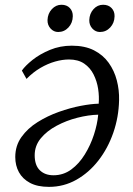

<svg xmlns="http://www.w3.org/2000/svg" viewBox="-20 -752 546 786"><path d="M69.5 -463Q83.5 -483 113.2 -506.8Q143 -530.5 184.5 -547.8Q226 -565 274 -565Q327.5 -565 364.8 -546Q402 -527 425 -494.8Q448 -462.5 458.2 -423Q468.5 -383.5 467.5 -342Q466 -272.5 443.8 -208.5Q421.5 -144.5 382.8 -94.8Q344 -45 292.5 -16Q241 13 180.5 13Q133.5 13 103 -3.2Q72.5 -19.5 57.5 -47Q42.5 -74.5 42.5 -109Q42.5 -155.5 67.8 -191Q93 -226.5 133.8 -252Q174.5 -277.5 221 -294Q267.5 -310.5 311 -318.8Q354.5 -327 384 -327.5Q386.5 -356.5 381.8 -388Q377 -419.5 363.2 -447Q349.5 -474.5 324.8 -491.5Q300 -508.5 262.5 -508.5Q235.5 -508.5 205.5 -500Q175.5 -491.5 145.5 -474Q115.5 -456.5 88.5 -429ZM199 -34.5Q239.5 -34.5 271.8 -58.2Q304 -82 327.2 -119.8Q350.5 -157.5 364.5 -200.5Q378.5 -243.5 382 -282.5Q342 -281.5 296.8 -270Q251.5 -258.5 211.8 -237.2Q172 -216 147 -185.8Q122 -155.5 122 -116.5Q122 -75.5 143 -55Q164 -34.5 199 -34.5ZM218 -621Q200 -621 187 -635.2Q174 -649.5 174.5 -670Q175.5 -696.5 192.2 -714.5Q209 -732.5 231.5 -732.5Q253.5 -732.5 266 -719Q278.5 -705.5 278 -685.5Q277.5 -658 260.2 -639.5Q243 -621 218 -621ZM389 -621Q371 -621 358 -635.2Q345 -649.5 345.5 -670Q346.5 -696.5 362.8 -714.5Q379 -732.5 402 -732.5Q424 -732.5 436.8 -719Q449.5 -705.5 449 -685.5Q448.5 -658 431.2 -639.5Q414 -621 389 -621Z"/></svg>

Font: Merriweather 7pt Light
Style: Italic
Weight: 300
Italic angle: -7.8°
Designer: Eben Sorkin
Foundry: Eben Sorkin
Version: Version 2.200;gftools[0.9.31]